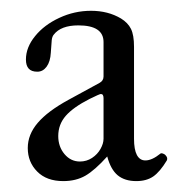

<svg xmlns="http://www.w3.org/2000/svg" viewBox="-20 -580 328 354"><path d="M31.2 -307.1Q31.2 -332 49.6 -353.5Q67.9 -375 106.4 -396L163.6 -427.2Q170.9 -431.2 170.9 -439V-502.4Q170.9 -533.2 124.5 -533.2Q92.3 -533.2 79.1 -516.1Q76.2 -512.7 75.4 -506.1Q74.7 -499.5 73.7 -482.9Q72.8 -466.3 65.9 -457Q59.1 -447.8 48.8 -447.8Q38.1 -447.8 33 -453.4Q27.8 -459 27.8 -470.2Q27.8 -492.7 44.7 -513.4Q61.5 -534.2 89.4 -547.1Q117.2 -560.1 147.9 -560.1Q179.2 -560.1 203.1 -545.9Q215.8 -538.1 221.4 -526.9Q227.1 -515.6 227.1 -493.7V-324.2Q227.1 -304.2 232.4 -294.2Q237.8 -284.2 248 -284.2Q260.3 -284.2 275.9 -296.9Q276.4 -297.4 277.8 -297.4Q279.3 -297.4 281.5 -296.4Q283.7 -295.4 284.7 -294.4Q290 -289.1 287.6 -284.2Q274.9 -263.2 262.5 -254.6Q250 -246.1 231.4 -246.1Q210 -246.1 197 -256.8Q184.1 -267.6 177.7 -291.5Q154.8 -266.1 137.5 -256.1Q120.1 -246.1 96.7 -246.1Q65.9 -246.1 48.6 -263.7Q31.2 -281.2 31.2 -307.1ZM127.4 -282.2Q139.6 -282.2 149.7 -288.8Q159.7 -295.4 165.3 -305.4Q170.9 -315.4 170.9 -324.2V-398.9Q170.9 -406.7 166 -406.7Q163.6 -406.7 145 -397.5Q115.2 -382.3 101.3 -366.5Q87.4 -350.6 87.4 -329.1Q87.4 -309.6 98.9 -295.9Q110.4 -282.2 127.4 -282.2Z"/></svg>

Font: JuniusX Light
Style: Regular
Weight: 300
Designer: Peter S. Baker
Foundry: Briery Creek Software
Version: Version 1.008